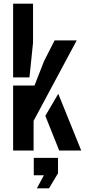

<svg xmlns="http://www.w3.org/2000/svg" viewBox="-20 -820 462 1046"><path d="M51.5 0V-354H168L219.5 -486L277.5 -600H398L163 -161.5V0ZM51.5 -398.5V-800H160V-587.5L140.5 -398.5ZM227 -189 297.5 -309 422.5 0H302.5ZM181 206 219 135H164V40H296V124L247 206Z"/></svg>

Font: Big Shoulders Stencil Text Thin
Style: Bold
Weight: 700
Version: Version 2.001